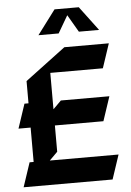

<svg xmlns="http://www.w3.org/2000/svg" viewBox="-58 -893 646 946"><g transform="rotate(-5 265.0 -420.0)"><path d="M248 -850 158 -730H258L308 -815.7L358 -730H458L368 -850ZM280 -660 80 -510V-400H60L20 -280H80V-110H60L20 10H460L500 -110H160L200 -150V-280H440L480 -400H240L200 -360V-540H460L500 -660Z"/></g></svg>

Font: Abibas
Style: Medium
Weight: 500
Version: Version 0.3